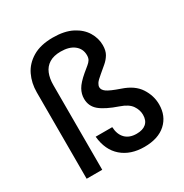

<svg xmlns="http://www.w3.org/2000/svg" viewBox="-168 -853 952 993"><g transform="rotate(-30 308.5 -356.5)"><path d="M412 7Q330 7 278.5 -37.5Q227 -82 219 -165H318Q320 -121 344 -96.5Q368 -72 411 -72Q448 -72 468 -89.5Q488 -107 488 -141Q488 -170 470 -196.5Q452 -223 405 -239Q332 -264 298.5 -292Q265 -320 265 -365Q265 -393 279.5 -419Q294 -445 334 -479Q353 -495 365.5 -505Q378 -515 384.5 -525.5Q391 -536 391 -553Q391 -591 362 -614Q333 -637 282 -637Q240 -637 213.5 -620.5Q187 -604 175 -574.5Q163 -545 163 -506V0H70V-516Q70 -571 92 -617Q114 -663 161.5 -691.5Q209 -720 283 -720Q352 -720 397.5 -696.5Q443 -673 465.5 -635.5Q488 -598 488 -557Q488 -524 475.5 -503Q463 -482 444 -466Q425 -450 405 -433Q378 -411 370.5 -399Q363 -387 363 -377Q363 -361 381.5 -347.5Q400 -334 458 -314Q527 -291 557 -244.5Q587 -198 587 -146Q587 -77 541 -35Q495 7 412 7Z"/></g></svg>

Font: Envelope Sans Variable
Style: Regular
Weight: 500
Designer: Andreas Rasmussen / Norman Anderson
Foundry: mail.de GmbH
Version: Version 1.150